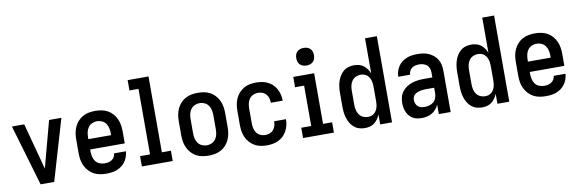

<svg xmlns="http://www.w3.org/2000/svg" viewBox="-52 -1175 4855 1613"><g transform="rotate(-10 2375.0 -368.5)"><path d="M192 0 39 -520H144L237 -173Q240 -161 243.5 -148Q247 -135 250 -123Q253 -135 256.5 -148Q260 -161 263 -173L356 -520H461L308 0Z M752 8Q725 8 697.5 3Q670 -2 646 -15Q622 -28 603.5 -48.5Q585 -69 573 -93.5Q561 -118 556.5 -145.5Q552 -173 552 -200V-320Q552 -347 556.5 -374Q561 -401 572.5 -426Q584 -451 602.5 -471.5Q621 -492 645 -505Q669 -518 696 -523Q723 -528 750 -528Q777 -528 804 -523Q831 -518 855 -505Q879 -492 897.5 -471.5Q916 -451 927.5 -426Q939 -401 943.5 -374Q948 -347 948 -320V-216H653V-200Q653 -178 657.5 -156Q662 -134 675 -116Q688 -98 709 -89Q730 -80 752 -80Q768 -80 784 -83Q800 -86 813.5 -95Q827 -104 835.5 -118Q844 -132 845 -149H946Q944 -125 936.5 -103Q929 -81 915.5 -62Q902 -43 883.5 -29Q865 -15 843 -6.5Q821 2 798 5Q775 8 752 8ZM847 -304V-320Q847 -342 842.5 -363.5Q838 -385 825.5 -403Q813 -421 792.5 -430.5Q772 -440 750 -440Q728 -440 707.5 -430.5Q687 -421 674.5 -403Q662 -385 657.5 -363.5Q653 -342 653 -320V-304Z M1056 0V-88H1141V-647H1064V-735H1242V-88H1319V0Z M1625 8Q1598 8 1571 3Q1544 -2 1520 -15Q1496 -28 1477.5 -48.5Q1459 -69 1447.5 -94Q1436 -119 1431.5 -146Q1427 -173 1427 -200V-320Q1427 -347 1431.5 -374Q1436 -401 1447.5 -426Q1459 -451 1477.5 -471.5Q1496 -492 1520 -505Q1544 -518 1571 -523Q1598 -528 1625 -528Q1652 -528 1679 -523Q1706 -518 1730 -505Q1754 -492 1772.5 -471.5Q1791 -451 1802.5 -426Q1814 -401 1818.5 -374Q1823 -347 1823 -320V-200Q1823 -173 1818.5 -146Q1814 -119 1802.5 -94Q1791 -69 1772.5 -48.5Q1754 -28 1730 -15Q1706 -2 1679 3Q1652 8 1625 8ZM1625 -80Q1647 -80 1667.5 -89.5Q1688 -99 1700.5 -117Q1713 -135 1717.5 -156.5Q1722 -178 1722 -200V-320Q1722 -342 1717.5 -363.5Q1713 -385 1700.5 -403Q1688 -421 1667.5 -430.5Q1647 -440 1625 -440Q1603 -440 1582.5 -430.5Q1562 -421 1549.5 -403Q1537 -385 1532.5 -363.5Q1528 -342 1528 -320V-200Q1528 -178 1532.5 -156.5Q1537 -135 1549.5 -117Q1562 -99 1582.5 -89.5Q1603 -80 1625 -80Z M2122 8Q2095 8 2068.5 3Q2042 -2 2018.5 -15.5Q1995 -29 1976.5 -49.5Q1958 -70 1947 -94.5Q1936 -119 1931.5 -146Q1927 -173 1927 -200V-320Q1927 -347 1931.5 -374Q1936 -401 1947 -425.5Q1958 -450 1976.5 -470.5Q1995 -491 2018.5 -504.5Q2042 -518 2068.5 -523Q2095 -528 2122 -528Q2148 -528 2173 -523.5Q2198 -519 2221 -508Q2244 -497 2262.5 -479Q2281 -461 2293 -438.5Q2305 -416 2311 -391Q2317 -366 2317 -341V-339H2216V-340Q2216 -360 2210.5 -378.5Q2205 -397 2192 -412Q2179 -427 2160.5 -433.5Q2142 -440 2122 -440Q2101 -440 2081 -430.5Q2061 -421 2048.5 -403Q2036 -385 2032 -363.5Q2028 -342 2028 -320V-200Q2028 -178 2032 -156.5Q2036 -135 2048.5 -117Q2061 -99 2081 -89.5Q2101 -80 2122 -80Q2142 -80 2160.5 -86.5Q2179 -93 2192 -108Q2205 -123 2210.5 -141.5Q2216 -160 2216 -180V-181H2317V-179Q2317 -154 2311 -129Q2305 -104 2293 -81.5Q2281 -59 2262.5 -41Q2244 -23 2221 -12Q2198 -1 2173 3.5Q2148 8 2122 8Z M2431 0V-88H2516V-432H2439V-520H2617V-88H2694V0ZM2567 -595Q2551 -595 2536.5 -599.5Q2522 -604 2511 -614.5Q2500 -625 2495.5 -640Q2491 -655 2491 -670Q2491 -685 2495.5 -700Q2500 -715 2511 -725.5Q2522 -736 2536.5 -740.5Q2551 -745 2567 -745Q2582 -745 2596.5 -740.5Q2611 -736 2622 -725.5Q2633 -715 2637.5 -700Q2642 -685 2642 -670Q2642 -655 2637.5 -640Q2633 -625 2622 -614.5Q2611 -604 2596.5 -599.5Q2582 -595 2567 -595Z M2958 8Q2934 8 2910 1Q2886 -6 2867 -22Q2848 -38 2835.5 -59Q2823 -80 2815.5 -103.5Q2808 -127 2805 -151.5Q2802 -176 2802 -200V-320Q2802 -344 2805 -368.5Q2808 -393 2815.5 -416.5Q2823 -440 2835.5 -461Q2848 -482 2867 -498Q2886 -514 2910 -521Q2934 -528 2958 -528Q2980 -528 3001 -522.5Q3022 -517 3039 -504Q3056 -491 3068.5 -473Q3081 -455 3089 -435V-735H3190V0H3089V-85Q3081 -65 3068.5 -47Q3056 -29 3039 -16Q3022 -3 3001 2.5Q2980 8 2958 8ZM2999 -80Q3013 -80 3027 -84Q3041 -88 3052 -97Q3063 -106 3070.5 -118.5Q3078 -131 3082 -144.5Q3086 -158 3087.5 -172Q3089 -186 3089 -200V-320Q3089 -334 3087.5 -348Q3086 -362 3082 -375.5Q3078 -389 3070.5 -401.5Q3063 -414 3052 -423Q3041 -432 3027 -436Q3013 -440 2999 -440Q2977 -440 2957 -430.5Q2937 -421 2924.5 -403Q2912 -385 2907.5 -363.5Q2903 -342 2903 -320V-200Q2903 -178 2907.5 -156.5Q2912 -135 2924.5 -117Q2937 -99 2957 -89.5Q2977 -80 2999 -80Z M3443 8Q3424 8 3404.5 4.5Q3385 1 3368 -9Q3351 -19 3338 -34Q3325 -49 3317 -67Q3309 -85 3305.5 -104Q3302 -123 3302 -143Q3302 -169 3308.5 -194.5Q3315 -220 3331 -241Q3347 -262 3369 -276.5Q3391 -291 3416 -299Q3441 -307 3467 -310Q3493 -313 3519 -313H3589V-354Q3589 -372 3583.5 -389Q3578 -406 3564.5 -418Q3551 -430 3533.5 -435Q3516 -440 3499 -440Q3482 -440 3466 -436.5Q3450 -433 3437 -423.5Q3424 -414 3416.5 -399Q3409 -384 3409 -368H3308Q3308 -391 3315 -414Q3322 -437 3335 -456.5Q3348 -476 3366.5 -490Q3385 -504 3407 -513Q3429 -522 3452 -525Q3475 -528 3499 -528Q3523 -528 3547.5 -524.5Q3572 -521 3594.5 -511Q3617 -501 3636 -485Q3655 -469 3667.5 -448Q3680 -427 3685 -402.5Q3690 -378 3690 -354V0H3589V-81Q3580 -60 3565 -42.5Q3550 -25 3530.5 -13.5Q3511 -2 3488.5 3Q3466 8 3443 8ZM3483 -80Q3504 -80 3524.5 -86Q3545 -92 3560 -105.5Q3575 -119 3582 -139Q3589 -159 3589 -180V-225H3519Q3506 -225 3493 -224Q3480 -223 3467.5 -220Q3455 -217 3443.5 -212Q3432 -207 3422 -198.5Q3412 -190 3407.5 -178Q3403 -166 3403 -153Q3403 -137 3408.5 -122.5Q3414 -108 3425.5 -97.5Q3437 -87 3452.5 -83.5Q3468 -80 3483 -80Z M3958 8Q3934 8 3910 1Q3886 -6 3867 -22Q3848 -38 3835.5 -59Q3823 -80 3815.5 -103.5Q3808 -127 3805 -151.5Q3802 -176 3802 -200V-320Q3802 -344 3805 -368.5Q3808 -393 3815.5 -416.5Q3823 -440 3835.5 -461Q3848 -482 3867 -498Q3886 -514 3910 -521Q3934 -528 3958 -528Q3980 -528 4001 -522.5Q4022 -517 4039 -504Q4056 -491 4068.5 -473Q4081 -455 4089 -435V-735H4190V0H4089V-85Q4081 -65 4068.5 -47Q4056 -29 4039 -16Q4022 -3 4001 2.5Q3980 8 3958 8ZM3999 -80Q4013 -80 4027 -84Q4041 -88 4052 -97Q4063 -106 4070.5 -118.5Q4078 -131 4082 -144.5Q4086 -158 4087.5 -172Q4089 -186 4089 -200V-320Q4089 -334 4087.5 -348Q4086 -362 4082 -375.5Q4078 -389 4070.5 -401.5Q4063 -414 4052 -423Q4041 -432 4027 -436Q4013 -440 3999 -440Q3977 -440 3957 -430.5Q3937 -421 3924.5 -403Q3912 -385 3907.5 -363.5Q3903 -342 3903 -320V-200Q3903 -178 3907.5 -156.5Q3912 -135 3924.5 -117Q3937 -99 3957 -89.5Q3977 -80 3999 -80Z M4502 8Q4475 8 4447.5 3Q4420 -2 4396 -15Q4372 -28 4353.5 -48.5Q4335 -69 4323 -93.5Q4311 -118 4306.5 -145.5Q4302 -173 4302 -200V-320Q4302 -347 4306.5 -374Q4311 -401 4322.5 -426Q4334 -451 4352.5 -471.5Q4371 -492 4395 -505Q4419 -518 4446 -523Q4473 -528 4500 -528Q4527 -528 4554 -523Q4581 -518 4605 -505Q4629 -492 4647.5 -471.5Q4666 -451 4677.5 -426Q4689 -401 4693.5 -374Q4698 -347 4698 -320V-216H4403V-200Q4403 -178 4407.5 -156Q4412 -134 4425 -116Q4438 -98 4459 -89Q4480 -80 4502 -80Q4518 -80 4534 -83Q4550 -86 4563.5 -95Q4577 -104 4585.5 -118Q4594 -132 4595 -149H4696Q4694 -125 4686.5 -103Q4679 -81 4665.5 -62Q4652 -43 4633.5 -29Q4615 -15 4593 -6.5Q4571 2 4548 5Q4525 8 4502 8ZM4597 -304V-320Q4597 -342 4592.5 -363.5Q4588 -385 4575.5 -403Q4563 -421 4542.5 -430.5Q4522 -440 4500 -440Q4478 -440 4457.5 -430.5Q4437 -421 4424.5 -403Q4412 -385 4407.5 -363.5Q4403 -342 4403 -320V-304Z"/></g></svg>

Font: Iosevka Custom Semibold
Style: Regular
Weight: 600
Designer: Belleve Invis
Foundry: Belleve Invis
Version: Version 27.0.2; ttfautohint (v1.8.4)